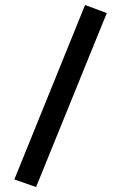

<svg xmlns="http://www.w3.org/2000/svg" viewBox="-20 -735 490 777"><path d="M126 22 38.1 -8.8 324.2 -714.8 412.1 -682.1Z"/></svg>

Font: Wesal
Style: Regular
Weight: 500
Designer: Ahmed zaza
Foundry: Ahmed zaza
Version: Version 2.01